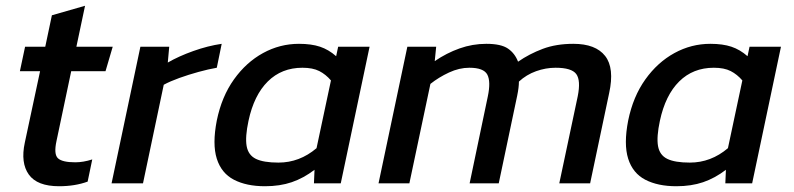

<svg xmlns="http://www.w3.org/2000/svg" viewBox="-20 -636 2753 666"><path d="M185 10Q109 10 80 -30.5Q51 -71 66 -141L119 -389H49L67 -474H137L160 -583L275 -616L245 -474H371L346 -389H227L176 -147Q166 -101 181 -87Q196 -73 241 -73Q269 -73 300 -83L284 -6Q240 10 185 10Z M367 0 467 -474H567L562 -419Q600 -441 650.5 -459Q701 -477 749 -484L732 -401Q703 -396 668.5 -386.5Q634 -377 602 -365.5Q570 -354 548 -342L476 0Z M899 10Q835 10 791.5 -12.5Q748 -35 732 -85.5Q716 -136 732 -218Q749 -301 791.5 -360.5Q834 -420 892.5 -452Q951 -484 1017 -484Q1060 -484 1090 -474Q1120 -464 1146 -441L1153 -474H1262L1162 0H1069L1071 -47Q1033 -18 992 -4Q951 10 899 10ZM946 -72Q1019 -72 1078 -122L1128 -357Q1110 -378 1087.5 -389.5Q1065 -401 1029 -401Q957 -401 909 -353.5Q861 -306 842 -217Q830 -161 835.5 -129.5Q841 -98 867.5 -85Q894 -72 946 -72Z M1293 0 1393 -474H1493L1488 -424Q1529 -452 1574 -468Q1619 -484 1667 -484Q1718 -484 1742 -467.5Q1766 -451 1777 -422Q1816 -449 1862.5 -466.5Q1909 -484 1969 -484Q2046 -484 2079 -442Q2112 -400 2093 -313L2027 0H1920L1984 -302Q1995 -357 1979 -379Q1963 -401 1907 -401Q1873 -401 1839.5 -389Q1806 -377 1780 -353Q1780 -333 1774 -304L1710 0H1609L1672 -301Q1683 -353 1670.5 -377Q1658 -401 1608 -401Q1573 -401 1537.5 -384.5Q1502 -368 1473 -345L1400 0Z M2326 10Q2262 10 2218.5 -12.5Q2175 -35 2159 -85.5Q2143 -136 2159 -218Q2176 -301 2218.5 -360.5Q2261 -420 2319.5 -452Q2378 -484 2444 -484Q2487 -484 2517 -474Q2547 -464 2573 -441L2580 -474H2689L2589 0H2496L2498 -47Q2460 -18 2419 -4Q2378 10 2326 10ZM2373 -72Q2446 -72 2505 -122L2555 -357Q2537 -378 2514.5 -389.5Q2492 -401 2456 -401Q2384 -401 2336 -353.5Q2288 -306 2269 -217Q2257 -161 2262.5 -129.5Q2268 -98 2294.5 -85Q2321 -72 2373 -72Z"/></svg>

Font: Kanit
Style: Italic
Weight: 400
Italic angle: -12°
Designer: Katatrad Team
Foundry: CadsonDemak
Version: Version 2.000; ttfautohint (v1.8.3)